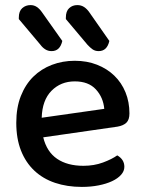

<svg xmlns="http://www.w3.org/2000/svg" viewBox="-20 -721 567 755"><path d="M150 -181Q164 -124 204.5 -96.5Q245 -69 308 -69Q350 -69 385 -82Q420 -95 441 -110Q469 -94 469 -65Q469 -48 456 -33.5Q443 -19 420.5 -8.5Q398 2 367.5 8Q337 14 302 14Q244 14 196.5 -2Q149 -18 115 -50Q81 -82 62.5 -129Q44 -176 44 -238Q44 -298 62 -343.5Q80 -389 111 -419.5Q142 -450 184 -466Q226 -482 274 -482Q322 -482 361.5 -466.5Q401 -451 429.5 -423.5Q458 -396 473.5 -358Q489 -320 489 -275Q489 -250 477 -238.5Q465 -227 442 -223ZM274 -401Q219 -401 182.5 -364Q146 -327 144 -258L390 -293Q386 -338 357 -369.5Q328 -401 274 -401ZM54 -646V-652Q54 -677 67.5 -689Q81 -701 100 -701Q114 -701 125 -693.5Q136 -686 145 -673L225 -560Q216 -520 183 -520Q169 -520 158 -527Q147 -534 139 -545ZM239 -646V-652Q239 -677 252 -689Q265 -701 284 -701Q299 -701 310.5 -693.5Q322 -686 331 -673L410 -560Q401 -520 368 -520Q354 -520 344 -527Q334 -534 324 -545Z"/></svg>

Font: Baloo Bhai 2 Medium
Style: Regular
Weight: 500
Designer: Supriya Tembe, Noopur Datye and Ek Type
Foundry: Ek Type
Version: Version 1.640;PS 1.000;hotconv 16.6.51;makeotf.lib2.5.65220;